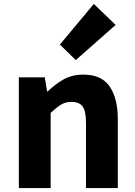

<svg xmlns="http://www.w3.org/2000/svg" viewBox="-20 -958 689 978"><path d="M76 0V-564H208L220 -492H223Q259 -528 303 -553Q347 -578 405 -578Q497 -578 538.5 -517.5Q580 -457 580 -351V0H418V-330Q418 -393 400.5 -416Q383 -439 345 -439Q313 -439 290 -424.5Q267 -410 238 -383V0ZM366 -652 285 -731 458 -938 569 -831Z"/></svg>

Font: Noto Sans TC ExtraBold
Style: Regular
Weight: 800
Designer: Ryoko NISHIZUKA  (kana, bopomofo & ideographs); Paul D. Hunt (Latin, Greek & Cyrillic); Sandoll Communications , Soo-you
Foundry: Adobe
Version: Version 2.004-H2;hotconv 1.0.118;makeotfexe 2.5.65603